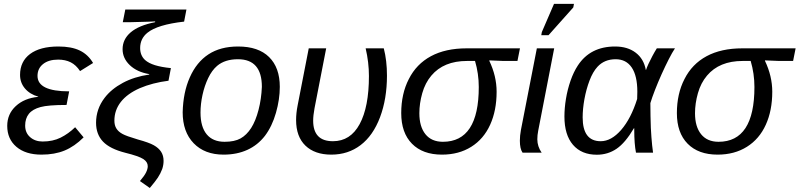

<svg xmlns="http://www.w3.org/2000/svg" viewBox="-20 -773 4048 972"><path d="M195.8 -56.6Q247.6 -56.6 286.9 -76.2Q326.2 -95.7 360.4 -128.9L403.3 -77.6Q357.4 -31.7 307.1 -11Q256.8 9.8 189.9 9.8Q109.4 9.8 63 -29.8Q16.6 -69.3 16.6 -135.7Q16.6 -195.8 59.8 -235.8Q103 -275.9 173.3 -282.7L173.8 -283.7Q130.9 -295.9 106.2 -325.2Q81.5 -354.5 81.5 -393.6Q81.5 -461.9 132.3 -499.8Q183.1 -537.6 275.9 -537.6Q341.8 -537.6 383.8 -517.3Q425.8 -497.1 451.2 -454.1L385.3 -413.1Q365.2 -443.8 338.1 -457.5Q311 -471.2 274.4 -471.2Q226.1 -471.2 198 -448.7Q169.9 -426.3 169.9 -388.7Q169.9 -310.5 330.1 -310.5L316.9 -241.7Q223.6 -241.7 185.1 -231Q145 -220.2 126.2 -196.8Q107.4 -173.3 107.4 -137.2Q107.4 -100.6 132.6 -78.6Q157.7 -56.6 195.8 -56.6Z M689.5 -529.8Q689.5 -492.2 714.4 -469.2Q732.4 -453.1 764.4 -443.1Q796.4 -433.1 845.2 -428.2L833 -364.3Q752 -354 688 -326.7Q624.5 -298.8 591.8 -257.1Q559.1 -215.3 559.1 -162.1Q559.1 -138.7 569.1 -122.6Q579.1 -106.4 599.6 -95.2Q618.2 -84.5 677.7 -66.9Q734.9 -51.3 758.8 -37.6Q783.2 -23.9 795.7 -4.6Q808.1 14.6 808.1 41.5Q808.1 62 801.3 82.5Q792.5 106 779.1 126.2Q765.6 146.5 738.3 178.7L688.5 143.6Q711.4 116.7 719.7 99.4Q728 82 728 68.4Q728 46.9 705.6 32.2Q682.1 17.1 614.7 0.5Q536.1 -19.5 501.2 -56.4Q466.3 -93.3 466.3 -151.4Q466.3 -220.7 509.3 -277.3Q543.5 -322.3 601.8 -353.5Q660.2 -384.8 735.4 -395.5V-397.9Q673.8 -408.2 637.2 -443.1Q600.6 -478 600.6 -523.9Q600.6 -574.2 641.8 -609.4Q683.1 -644.5 765.1 -660.6L765.6 -664.6Q756.8 -664.1 748.3 -663.8Q739.7 -663.6 731 -663.1L637.7 -660.6H601.6L614.3 -724.6H923.8L912.1 -663.6Q777.3 -648.4 726.6 -607.4Q689.5 -577.6 689.5 -529.8Z M1396.5 -333.5Q1396.5 -270 1377 -201.7Q1357.4 -133.3 1321.3 -85.4Q1284.7 -38.1 1231.9 -14.2Q1179.2 9.8 1111.8 9.8Q1016.1 9.8 960.4 -47.9Q904.8 -105.5 904.8 -204.6Q907.2 -305.7 940.9 -381.3Q975.1 -458.5 1035.6 -498Q1096.2 -537.6 1185.5 -537.6Q1288.1 -537.6 1342.3 -484.1Q1396.5 -430.7 1396.5 -333.5ZM1305.7 -333.5Q1305.7 -473.1 1184.6 -473.1Q1118.7 -473.1 1079.1 -439.5Q1052.7 -417 1033.9 -377.7Q1015.1 -338.4 1005.1 -292.2Q995.1 -246.1 995.1 -203.1Q995.1 -130.9 1026.4 -93Q1057.6 -55.2 1117.2 -55.2Q1167.5 -55.2 1198 -72.3Q1228.5 -89.4 1251.5 -125Q1274.4 -161.1 1288.8 -216.6Q1303.2 -272 1305.7 -333.5Z M1903.8 -179.2Q1868.7 -86.4 1805.4 -38.3Q1742.2 9.8 1657.2 9.8Q1573.7 9.8 1526.4 -35.6Q1479 -81.1 1479 -165.5Q1479 -200.2 1486.8 -239.7L1543 -528.3H1631.3L1572.3 -225.1Q1565.4 -188 1565.4 -162.1Q1565.4 -110.4 1590.3 -84.2Q1615.2 -58.1 1665.5 -58.1Q1753.9 -58.1 1800.8 -144.8Q1847.7 -231.4 1847.7 -388.2Q1847.7 -457 1831.1 -528.3H1922.9Q1939 -466.3 1939 -390.1Q1939 -272.5 1903.8 -179.2Z M2217.3 9.8Q2120.1 9.8 2065.7 -45.4Q2011.2 -100.6 2011.2 -200.7Q2011.2 -249 2020.8 -292.2Q2030.3 -335.4 2049.8 -373Q2087.9 -448.7 2161.6 -488.5Q2235.4 -528.3 2342.8 -528.3H2612.3L2599.6 -464.4H2528.8L2457.5 -467.3L2457 -465.3Q2494.1 -387.7 2494.1 -308.6Q2494.1 -213.4 2461.4 -141.6Q2428.7 -69.3 2365.7 -29.8Q2302.7 9.8 2217.3 9.8ZM2222.2 -55.2Q2403.8 -55.2 2403.8 -332.5Q2403.8 -399.9 2384.8 -464.4H2344.2Q2226.1 -464.4 2163.6 -390.1Q2132.3 -353 2117.7 -301.3Q2103 -249.5 2103 -199.7Q2103 -131.8 2133.8 -93.5Q2164.6 -55.2 2222.2 -55.2Z M2700.2 -67.9Q2700.2 -31.7 2722.2 0H2625.5Q2618.7 -9.8 2615.2 -24.9Q2611.8 -40 2611.8 -61Q2611.8 -85.4 2617.2 -115.2L2697.8 -528.3H2785.6L2704.6 -110.8Q2700.2 -88.9 2700.2 -67.9ZM2882.3 -735.4 2756.8 -594.7H2720.2L2723.1 -610.8L2784.7 -753.4H2885.7Z M3093.8 -537.6Q3157.2 -537.6 3198.2 -506.3Q3239.3 -475.1 3249.5 -418.9H3250.5Q3254.4 -431.2 3262.9 -449.7Q3271.5 -468.3 3282.7 -489.3Q3293.9 -510.3 3305.2 -528.3H3397Q3383.3 -507.8 3365.5 -472.9Q3347.7 -438 3329.3 -397.2Q3311 -356.4 3295.9 -317.6Q3280.8 -278.8 3272.5 -251Q3272.5 -216.8 3273.2 -185.3Q3273.9 -153.8 3274.9 -125.5Q3276.4 -101.1 3277.8 -78.9Q3279.3 -56.6 3281.5 -37.1Q3283.7 -17.6 3286.1 0H3199.7Q3190.9 -43.9 3190.9 -115.7V-123.5H3189Q3145.5 -49.8 3101.3 -19.8Q3057.1 10.3 3001.5 10.3Q2923.8 10.3 2880.6 -40Q2837.4 -90.3 2837.4 -183.1Q2837.4 -225.6 2845.2 -272.9Q2853 -320.3 2868.4 -364.5Q2883.8 -408.7 2905.3 -441.4Q2968.3 -537.6 3093.8 -537.6ZM3096.7 -473.1Q3040 -473.1 3004.9 -435.1Q2981.4 -409.7 2964.6 -365.5Q2947.8 -321.3 2938.7 -271.5Q2929.7 -221.7 2929.7 -178.7Q2929.7 -58.1 3021 -58.1Q3074.7 -58.1 3124.5 -115.2Q3174.3 -172.4 3205.6 -272L3206.5 -308.6Q3206.5 -389.2 3178.2 -431.2Q3149.9 -473.1 3096.7 -473.1Z M3612.8 9.8Q3515.6 9.8 3461.2 -45.4Q3406.7 -100.6 3406.7 -200.7Q3406.7 -249 3416.3 -292.2Q3425.8 -335.4 3445.3 -373Q3483.4 -448.7 3557.1 -488.5Q3630.9 -528.3 3738.3 -528.3H4007.8L3995.1 -464.4H3924.3L3853 -467.3L3852.5 -465.3Q3889.6 -387.7 3889.6 -308.6Q3889.6 -213.4 3856.9 -141.6Q3824.2 -69.3 3761.2 -29.8Q3698.2 9.8 3612.8 9.8ZM3617.7 -55.2Q3799.3 -55.2 3799.3 -332.5Q3799.3 -399.9 3780.3 -464.4H3739.7Q3621.6 -464.4 3559.1 -390.1Q3527.8 -353 3513.2 -301.3Q3498.5 -249.5 3498.5 -199.7Q3498.5 -131.8 3529.3 -93.5Q3560.1 -55.2 3617.7 -55.2Z"/></svg>

Font: Arimo
Style: Italic
Weight: 400
Italic angle: -12°
Designer: Steve Matteson
Foundry: Monotype Imaging Inc.
Version: Version 1.33